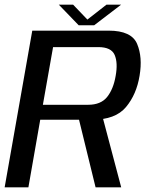

<svg xmlns="http://www.w3.org/2000/svg" viewBox="-30 -807 640 827"><path d="M-10 0H92.3L143.3 -291.3H367Q467.2 -291.3 512.7 -345.9Q558.2 -400.5 571.2 -480.9Q584.7 -560.8 560.6 -617.9Q536.5 -675 438.1 -675H109ZM381.7 0H492.1L406.1 -324.9L303.7 -318.6ZM154.7 -355.7 198.6 -604.1H393.7Q449.3 -604.1 463.9 -570.2Q478.4 -536.3 468.1 -479.7Q458.5 -423.5 431.6 -389.6Q404.6 -355.7 349.7 -355.7ZM308.9 -698.2H375.7L491.7 -786.9H428.6L346.4 -722.7L284.9 -786.9H223.3Z"/></svg>

Font: Anybody Thin
Style: Italic
Weight: 100
Italic angle: -10°
Designer: Tyler Finck
Foundry: Etcetera Type Company
Version: Version 1.114;gftools[0.9.25]